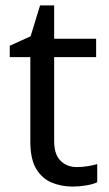

<svg xmlns="http://www.w3.org/2000/svg" viewBox="-20 -679 401 709"><path d="M264 -62Q284 -62 305 -65.5Q326 -69 339 -73V-6Q325 1 299 5.5Q273 10 249 10Q207 10 171.5 -4.5Q136 -19 114 -55Q92 -91 92 -156V-468H16V-510L93 -545L128 -659H180V-536H335V-468H180V-158Q180 -109 203.5 -85.5Q227 -62 264 -62Z"/></svg>

Font: Noto Sans Mende Kikakui
Style: Regular
Weight: 400
Designer: Monotype Design Team
Foundry: Monotype Imaging Inc.
Version: Version 2.003; ttfautohint (v1.8.4.7-5d5b)